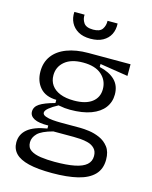

<svg xmlns="http://www.w3.org/2000/svg" viewBox="-129 -796 830 1050"><g transform="rotate(15 286.0 -271.5)"><path d="M269 170Q187 170 136 157.5Q85 145 61 120Q37 95 37 58Q37 12 72.5 -17.5Q108 -47 182 -59V-76Q128 -75 102 -88.5Q76 -102 76 -127Q76 -154 102.5 -171.5Q129 -189 188 -205V-223Q127 -224 95.5 -260Q64 -296 64 -351Q64 -403 91.5 -440Q119 -477 170.5 -496.5Q222 -516 291 -516H530V-450L371 -475V-458Q428 -445 459 -414.5Q490 -384 490 -334Q490 -291 465.5 -258.5Q441 -226 393 -208Q345 -190 274 -190Q259 -190 244 -191.5Q229 -193 208 -197Q176 -180 158 -165Q140 -150 140 -138Q140 -126 157 -119.5Q174 -113 198 -111Q222 -109 243 -109H355Q375 -109 405 -105Q435 -101 465 -88Q495 -75 515.5 -48.5Q536 -22 536 23Q536 76 504.5 108.5Q473 141 413.5 155.5Q354 170 269 170ZM266 107Q335 107 379.5 98Q424 89 445.5 70Q467 51 467 21Q467 -6 452 -21.5Q437 -37 415 -43Q393 -49 370.5 -50.5Q348 -52 332 -52H217Q154 -35 131.5 -12Q109 11 109 38Q109 68 130.5 82.5Q152 97 188 102Q224 107 266 107ZM282 -244Q348 -244 383.5 -271Q419 -298 419 -345Q419 -394 383 -426Q347 -458 278 -458Q211 -458 174.5 -427.5Q138 -397 138 -349Q138 -317 154.5 -293.5Q171 -270 203 -257Q235 -244 282 -244ZM159 -713H217Q215 -688 229 -667Q243 -646 283 -646Q321 -646 334.5 -666Q348 -686 347 -713H404Q406 -678 392.5 -651.5Q379 -625 351 -609.5Q323 -594 281 -594Q239 -594 211.5 -610Q184 -626 170.5 -652.5Q157 -679 159 -713Z"/></g></svg>

Font: Bricolage Grotesque 24pt Light
Style: Regular
Weight: 300
Designer: Mathieu Triay
Foundry: Atelier Triay
Version: Version 1.001;gftools[0.9.33.dev8+g029e19f]